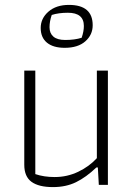

<svg xmlns="http://www.w3.org/2000/svg" viewBox="-20 -754 544 783"><path d="M146 -640Q146 -679 177.5 -706.5Q209 -734 261 -734Q358 -734 358 -651Q358 -612 328 -585.5Q298 -559 244 -559Q197 -559 171.5 -580Q146 -601 146 -640ZM313 -600Q322 -626 322 -648Q322 -702 257 -702Q219 -702 191 -693Q182 -667 182 -643Q182 -618 198 -604.5Q214 -591 246 -591Q285 -591 313 -600ZM79 -82V-466H124V-44Q159 -32 203 -32Q254 -32 299 -53.5Q344 -75 375 -109V-466H420V0H383L379 -71H373Q331 -31 290 -11Q249 9 196 9Q138 9 108.5 -12.5Q79 -34 79 -82Z"/></svg>

Font: Athiti Light
Style: Regular
Weight: 300
Designer: CadsonDemak Team
Foundry: CadsonDemak
Version: Version 1.032